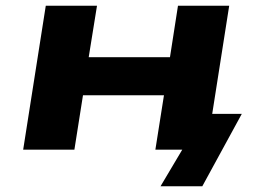

<svg xmlns="http://www.w3.org/2000/svg" viewBox="-20 -523 908 671"><path d="M541 128 617 0H535L555 -125H825L687 128ZM61 0 140 -503H319L290 -323H574L602 -503H781L702 0H523L553 -190H270L240 0Z"/></svg>

Font: Nunito Sans 7pt Expanded ExtraBold
Style: Italic
Weight: 800
Width: 7
Italic angle: -9°
Designer: Vernon Adams
Foundry: Vernon Adams
Version: Version 3.101;gftools[0.9.27]